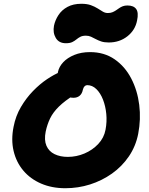

<svg xmlns="http://www.w3.org/2000/svg" viewBox="-20 -987 788 1017"><path d="M326 10Q255 10 198 -14.5Q141 -39 103.5 -83.5Q66 -128 52 -187.5Q38 -247 52 -316Q63 -373 91 -420.5Q119 -468 155 -505Q191 -542 229 -567.5Q267 -593 299.5 -606Q332 -619 352 -619Q378 -619 391.5 -611.5Q405 -604 415 -584Q431 -553 418 -528Q405 -503 376 -486Q323 -453 292 -422.5Q261 -392 245.5 -360Q230 -328 222 -290Q213 -245 226 -215Q239 -185 269 -170.5Q299 -156 339 -156Q385 -156 427.5 -174Q470 -192 500.5 -224.5Q531 -257 539 -300Q547 -342 543 -383.5Q539 -425 525.5 -459.5Q512 -494 490.5 -515Q469 -536 442 -536Q434 -536 428 -530Q422 -524 419 -512Q415 -491 402 -480Q389 -469 369 -469Q342 -469 320 -484.5Q298 -500 288 -530.5Q278 -561 287 -606Q293 -634 315 -657.5Q337 -681 373.5 -696Q410 -711 457 -711Q532 -711 587 -673Q642 -635 675 -571.5Q708 -508 717.5 -431.5Q727 -355 712 -278Q699 -212 662.5 -158.5Q626 -105 573 -67.5Q520 -30 457 -10Q394 10 326 10ZM329 -758Q292 -758 275.5 -786Q259 -814 266 -851Q272 -880 289.5 -907Q307 -934 337.5 -950.5Q368 -967 411 -967Q441 -967 461.5 -959.5Q482 -952 497 -942.5Q512 -933 524.5 -925.5Q537 -918 551 -918Q565 -918 575 -922Q585 -926 594 -932Q603 -938 611.5 -944Q620 -950 630.5 -954Q641 -958 655 -958Q688 -958 701.5 -939Q715 -920 706 -878Q696 -827 654.5 -794.5Q613 -762 556 -762Q532 -762 516 -767.5Q500 -773 487 -780Q474 -787 462 -792.5Q450 -798 435 -798Q417 -798 405.5 -792Q394 -786 384.5 -778Q375 -770 362.5 -764Q350 -758 329 -758Z"/></svg>

Font: Shantell Sans ExtraBold
Style: Italic
Weight: 800
Italic angle: -11°
Designer: Stephen Nixon, Anya Danilova, Shantell Martin
Foundry: Arrow Type
Version: Version 1.011;[c5ecc13dd]